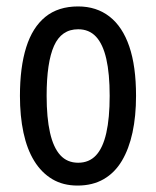

<svg xmlns="http://www.w3.org/2000/svg" viewBox="-20 -567 485 597"><path d="M403 -269Q403 -206 392 -155Q381 -104 359 -67Q337 -30 302.5 -10Q268 10 221 10Q176 10 142.5 -10Q109 -30 86.5 -66.5Q64 -103 53 -154.5Q42 -206 42 -269Q42 -358 61.5 -420Q81 -482 121 -514.5Q161 -547 223 -547Q280 -547 320.5 -515.5Q361 -484 382 -422.5Q403 -361 403 -269ZM125 -269Q125 -201 135.5 -154.5Q146 -108 167.5 -84.5Q189 -61 223 -61Q257 -61 278.5 -84Q300 -107 310.5 -153.5Q321 -200 321 -269Q321 -338 310.5 -384Q300 -430 278.5 -453Q257 -476 223 -476Q171 -476 148 -424.5Q125 -373 125 -269Z"/></svg>

Font: Noto Sans ExtraCondensed
Style: Regular
Weight: 400
Width: 2
Designer: Monotype Design Team
Foundry: Monotype Imaging Inc.
Version: Version 2.013